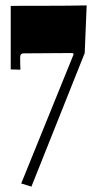

<svg xmlns="http://www.w3.org/2000/svg" viewBox="-20 -693 358 716"><path d="M67.9 -494.1Q55.2 -494.1 55.2 -479V-469.2Q55.2 -461.9 55.4 -453.1Q55.7 -444.3 56.2 -433.1L20 -434.1V-670.9Q40.5 -671.4 72.3 -671.4H141.6Q242.2 -671.4 303.2 -672.9L295.9 -495.1L97.2 2.9L59.1 -8.8L253.9 -488.8Q255.9 -495.1 248 -495.1H232.4L81.1 -494.1Z"/></svg>

Font: Smokum
Style: Regular
Weight: 400
Designer: Astigmatic (AOETI)
Foundry: Astigmatic (AOETI)
Version: Version 1.001